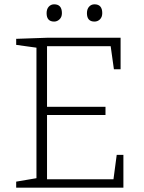

<svg xmlns="http://www.w3.org/2000/svg" viewBox="-20 -870 668 890"><path d="M521 -152H552V0H55V-28L149 -44V-649L55 -662V-690L198 -695H539V-549H508L493 -656H198V-375H469V-337H198V-39H506ZM418 -770Q383 -770 383 -809Q383 -828 393 -839Q403 -850 418 -850Q454 -850 454 -809Q454 -791 443.5 -780.5Q433 -770 418 -770ZM231 -770Q196 -770 196 -809Q196 -828 206 -839Q216 -850 231 -850Q267 -850 267 -809Q267 -791 256 -780.5Q245 -770 231 -770Z"/></svg>

Font: Bitter Light
Style: Regular
Weight: 300
Designer: Sol Matas, and Bitter project Authors
Foundry: Sol Matas
Version: Version 2.001